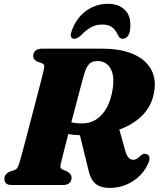

<svg xmlns="http://www.w3.org/2000/svg" viewBox="-20 -950 815 986"><path d="M246.5 -292 299.5 -341Q321.5 -327 346.5 -321.5Q371.5 -316 401 -316Q444 -316 476.5 -338Q509 -360 530 -400.2Q551 -440.5 559 -495Q566 -545.5 556.8 -576.2Q547.5 -607 527.5 -621.8Q507.5 -636.5 482 -636.5Q452 -636.5 438.2 -621.5Q424.5 -606.5 416 -581Q412 -569.5 404.2 -541.2Q396.5 -513 386.5 -474.5Q376.5 -436 364.8 -392Q353 -348 341.8 -304Q330.5 -260 320.2 -221Q310 -182 302.8 -152.8Q295.5 -123.5 292.5 -110.5Q288 -92 292.2 -86.8Q296.5 -81.5 305 -77.5L324 -70Q335 -63.5 341.2 -56Q347.5 -48.5 347.5 -36.5Q347.5 -20 336.5 -10Q325.5 0 303 0H41Q18.5 0 10.5 -9Q2.5 -18 2.5 -31.5Q2.5 -46 11 -55.2Q19.5 -64.5 30.5 -69L53.5 -76Q63.5 -80 68.5 -87.2Q73.5 -94.5 78 -108.5Q81 -118 88.8 -145.8Q96.5 -173.5 106.8 -212.8Q117 -252 129 -297.5Q141 -343 152.8 -388.5Q164.5 -434 175 -473.5Q185.5 -513 192.5 -541.2Q199.5 -569.5 202 -579.5Q207.5 -601.5 207.5 -610.8Q207.5 -620 193 -626.5L172.5 -633Q162.5 -638 156.5 -645Q150.5 -652 150.5 -663Q150.5 -679.5 162.5 -689.8Q174.5 -700 195.5 -700H505.5Q601.5 -700 665.8 -671.5Q730 -643 757.5 -590.8Q785 -538.5 769.5 -467Q756.5 -403 709.2 -355.8Q662 -308.5 587.2 -282.8Q512.5 -257 416.5 -255.5Q356.5 -254.5 317.5 -264.8Q278.5 -275 246.5 -292ZM388 -265.5 588.5 -300 624.5 -172Q628 -159 633.5 -149.5Q639 -140 646.5 -134.8Q654 -129.5 663.5 -129.5Q674.5 -129.5 684.5 -136Q694.5 -142.5 705.5 -153.5Q710.5 -157.5 718 -159.5Q725.5 -161.5 732 -159Q743.5 -155.5 746.8 -144Q750 -132.5 743 -115.5Q717.5 -54.5 663 -19.8Q608.5 15 543.5 15Q513.5 15 492.2 6.5Q471 -2 457.5 -20.2Q444 -38.5 436.5 -67.5ZM505 -824Q472.5 -824 447.5 -810Q422.5 -796 397.5 -770Q387 -760.5 378.8 -755.8Q370.5 -751 362.5 -751Q348.5 -751 344.8 -761.2Q341 -771.5 347 -788Q371 -857 421.5 -893.8Q472 -930.5 534 -930.5Q594.5 -930.5 626.2 -893.8Q658 -857 646.5 -788Q643 -771.5 633.2 -761.2Q623.5 -751 609.5 -751Q601 -751 595.5 -755.8Q590 -760.5 585.5 -770Q573 -798 554.5 -811Q536 -824 505 -824Z"/></svg>

Font: Fraunces Black
Style: Italic
Weight: 900
Italic angle: -16°
Version: Version 1.000;[b76b70a41]